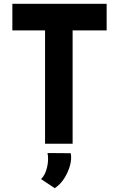

<svg xmlns="http://www.w3.org/2000/svg" viewBox="-20 -756 626 1010"><path d="M45 -736H541V-596H362V0H217V-596H45ZM268 234 196 186Q218 165 227.5 124.5Q237 84 230 49L352 50Q358 78 348.5 113.5Q339 149 318.5 181.5Q298 214 268 234Z"/></svg>

Font: Synthetic
Style: Bold
Weight: 700
Designer: Santiago Orozco
Foundry: Typemade
Version: Version 2.000; ttfautohint (v1.8.4.7-5d5b)